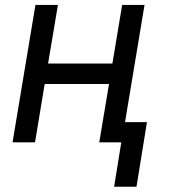

<svg xmlns="http://www.w3.org/2000/svg" viewBox="-20 -565 680 762"><path d="M209.9 -545.5H120.7L29.8 0H119L157.3 -231.5H412.6L373.9 0H461.3L432.9 176.1H521.7L563.2 -80.3H476.2L553.6 -545.5H464.8L426.1 -312.9H170.8Z"/></svg>

Font: Margiela Sans Text
Style: Italic
Weight: 400
Italic angle: -9.39999°
Designer: Stefan Endress, Andreas Faust
Version: Version 1.100;FEAKit 1.0